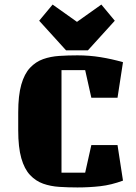

<svg xmlns="http://www.w3.org/2000/svg" viewBox="-20 -808 595 843"><path d="M320 15Q279 15 240.5 12.5Q202 10 169.5 -1.5Q137 -13 112 -39.5Q87 -66 73.5 -113.5Q60 -161 60 -236V-314Q60 -389 73.5 -436.5Q87 -484 112 -510.5Q137 -537 169.5 -548.5Q202 -560 240.5 -562.5Q279 -565 320 -565Q372 -565 421.5 -557Q471 -549 520 -535L496 -379H381L354 -500H250V-50H354L381 -171H496L520 -15Q469 4 420.5 9.5Q372 15 320 15ZM484 -717 366 -587H270L152 -717L211 -788L318 -712L425 -788Z"/></svg>

Font: Unlock
Style: Regular
Weight: 400
Designer: Eduardo Rodriguez Tunni
Foundry: Eduardo Rodriguez Tunni
Version: Version 1.003; ttfautohint (v1.8.4.7-5d5b);gftools[0.9.23]